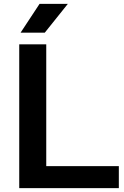

<svg xmlns="http://www.w3.org/2000/svg" viewBox="-20 -968 638 988"><path d="M79 0V-740H218V-113H591.5V0ZM86 -800 183.5 -948H329L210.5 -800Z"/></svg>

Font: Encode Sans Semi Expanded SmBd
Style: Regular
Weight: 600
Width: 6
Designer: Multiple Designers
Foundry: Impallari Type
Version: Version 2.000